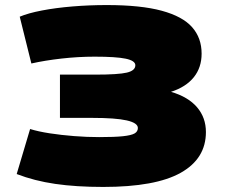

<svg xmlns="http://www.w3.org/2000/svg" viewBox="-20 -730 901 759"><path d="M46 -42 99 -220Q131 -210 176.5 -203Q222 -196 273 -192Q324 -188 372 -188Q433 -188 466 -191.5Q499 -195 512 -202.5Q525 -210 525 -224Q525 -244 481 -254Q437 -264 344 -264H217V-435H357Q448 -435 481.5 -443Q515 -451 515 -472Q515 -490 477 -498Q439 -506 354 -506Q289 -506 223 -498.5Q157 -491 104 -479L58 -664Q91 -678 145.5 -688.5Q200 -699 266.5 -704.5Q333 -710 402 -710Q537 -710 619.5 -687.5Q702 -665 739.5 -622.5Q777 -580 777 -518Q777 -463 746 -424.5Q715 -386 656 -367Q724 -347 759 -306Q794 -265 794 -208Q794 -103 694.5 -47Q595 9 388 9Q281 9 198.5 -3Q116 -15 46 -42Z"/></svg>

Font: Georama Extended Black
Style: Regular
Weight: 900
Width: 7
Designer: Jean-Baptiste Levee
Foundry: Production Type
Version: Version 1.000